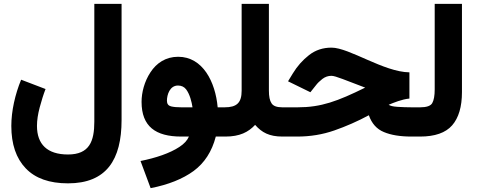

<svg xmlns="http://www.w3.org/2000/svg" viewBox="-20 -707 2477 994"><path d="M609.4 -687H468.3V-77.1C468.3 24.4 442.9 92.8 332 92.8C224.6 92.8 171.4 40 171.4 -55.2C171.4 -84 176.3 -116.2 185.5 -150.9C194.8 -185.5 204.6 -217.3 215.8 -246.1L89.4 -294.4C58.1 -218.8 38.6 -131.8 38.6 -55.2C38.6 39.6 63.5 112.8 113.3 164.6C162.6 216.3 235.8 242.2 332 242.2C531.2 242.2 609.4 120.1 609.4 -85.9Z M902.3 -413.1C837.4 -413.1 789.6 -379.9 758.8 -332.5C727.5 -285.2 712.9 -228 712.9 -179.7C712.9 -52.2 785.6 0 918.5 0H958C949.7 19.5 933.6 37.6 908.7 53.7C859.4 86.4 786.1 110.8 707.5 126.5L759.8 267.1C852.1 249 926.3 219.2 982.4 178.2C1038.6 136.7 1077.1 77.6 1097.2 0H1139.2V-151.4H1106.9C1095.2 -283.2 1029.8 -413.1 902.3 -413.1ZM918.5 -151.4C897.5 -151.4 879.9 -152.8 865.7 -156.2C851.6 -159.7 844.2 -169.4 844.2 -185.5C844.2 -216.3 858.9 -264.2 901.4 -264.2C918.9 -264.2 933.1 -257.8 943.4 -244.6C962.9 -219.2 972.7 -178.2 976.6 -151.4Z M1231 -237.3C1231 -174.8 1205.6 -151.4 1143.1 -151.4H1119.6V0H1147C1221.2 0 1265.6 -22.9 1300.8 -60.5C1335.4 -21 1374 0 1442.4 0H1457V-151.4H1441.4C1413.1 -151.4 1394.5 -158.2 1385.7 -172.4C1376.5 -186 1372.1 -207.5 1372.1 -237.3V-687H1231Z M2099.6 -332.5C1967.3 -334 1788.1 -460.4 1696.3 -460.4C1651.9 -460.4 1613.3 -447.8 1580.1 -421.9C1546.9 -396 1518.6 -364.3 1495.6 -326.2L1471.2 -286.1L1586.9 -229.5L1615.2 -265.1C1623.5 -276.4 1634.8 -287.1 1648.9 -298.3C1663.1 -309.1 1678.7 -314.5 1695.8 -314.5C1717.8 -314.5 1769.5 -291 1870.6 -253.4C1726.6 -182.6 1643.1 -151.4 1520.5 -151.4H1437.5V0H1519C1586.9 0 1650.9 -10.7 1710.9 -31.7C1771 -52.7 1830.6 -78.6 1889.6 -110.4C1904.3 -67.9 1930.2 -38.6 1967.3 -23.4C2003.9 -7.8 2051.8 0 2109.9 0H2138.7V-151.4H2111.8C2086.9 -151.4 2062.5 -152.3 2038.6 -153.8C2014.6 -155.3 1999.5 -159.2 1992.2 -164.6C2019 -175.8 2060.5 -192.9 2099.6 -196.8Z M2119.1 0H2154.8C2231.4 0 2287.1 -19.5 2320.8 -58.1C2354.5 -96.7 2371.6 -154.3 2371.6 -230V-687H2230.5V-244.1C2230.5 -211.4 2226.1 -188 2217.8 -173.3C2209.5 -158.7 2188.5 -151.4 2155.3 -151.4H2119.1Z"/></svg>

Font: Vazirmatn Black
Style: Regular
Weight: 900
Designer: Saber Rastikerdar
Foundry: Saber Rastikerdar
Version: Version 33.003